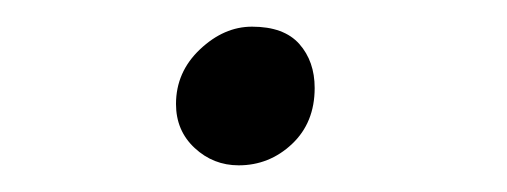

<svg xmlns="http://www.w3.org/2000/svg" viewBox="-20 -116 380 144"><path d="M216 -50Q216 -24 199 -8Q182 8 159 8Q140 8 126 -5Q112 -18 112 -38Q112 -62 130 -79Q148 -96 169 -96Q193 -96 204.5 -83Q216 -70 216 -50Z"/></svg>

Font: Martel Light
Style: Regular
Weight: 300
Designer: Dan Reynolds
Foundry: Dan Reynolds
Version: Version 1.001; ttfautohint (v1.1) -l 5 -r 5 -G 72 -x 0 -D la